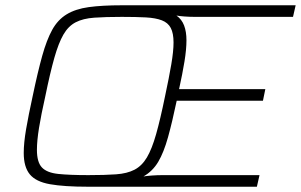

<svg xmlns="http://www.w3.org/2000/svg" viewBox="-20 -708 1141 728"><path d="M314 0Q223 0 169.5 -9.5Q116 -19 93 -47Q70 -75 70 -128Q70 -166 79 -218.5Q88 -271 104 -344Q123 -435 140 -496Q157 -557 178 -595Q199 -633 232.5 -653.5Q266 -674 316.5 -681Q367 -688 443 -688H1101L1091 -644H721Q699 -644 679.5 -645.5Q660 -647 649 -649Q669 -635 678 -611.5Q687 -588 687 -555Q687 -521 679.5 -475Q672 -429 659 -370H986L977 -326H650Q633 -245 617 -187.5Q601 -130 580 -94.5Q559 -59 524 -39Q536 -41 556 -42.5Q576 -44 598 -44H964L954 0ZM315 -44Q378 -44 420 -47Q462 -50 490 -64.5Q518 -79 537 -111Q556 -143 572 -199.5Q588 -256 606 -344Q621 -414 629.5 -464Q638 -514 638 -547Q638 -582 627.5 -602Q617 -622 593.5 -631Q570 -640 533 -642Q496 -644 442 -644Q380 -644 337.5 -641Q295 -638 267 -623.5Q239 -609 220.5 -577Q202 -545 186 -488.5Q170 -432 152 -344Q136 -273 128 -223.5Q120 -174 120 -140Q120 -93 139 -73Q158 -53 201 -48.5Q244 -44 315 -44Z"/></svg>

Font: Saira Thin ExtraLight
Style: Italic
Weight: 250
Italic angle: -12°
Version: Version 1.101